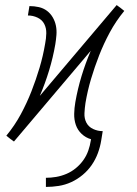

<svg xmlns="http://www.w3.org/2000/svg" viewBox="-20 -554 540 757"><path d="M161 183V147Q181 147 201.5 143.5Q222 140 242 131.5Q262 123 279 109Q296 95 308.5 77.5Q321 60 328 40Q335 20 338 0L339 -5Q318 -11 302 -26Q286 -41 279 -61.5Q272 -82 272.5 -105Q273 -128 277 -151Q286 -203 301.5 -254Q317 -305 338 -354L35 4L31 1Q31 1 31 1Q31 1 31 1L20 -7L5 -19Q38 -59 62 -103.5Q86 -148 104 -194Q122 -240 136 -287Q150 -334 158 -382Q162 -402 162.5 -422.5Q163 -443 154.5 -459.5Q146 -476 128 -484.5Q110 -493 90 -493L96 -530Q115 -530 133 -526Q151 -522 165 -511.5Q179 -501 188 -485.5Q197 -470 200.5 -452.5Q204 -435 202.5 -416Q201 -397 198 -379Q189 -327 173.5 -276Q158 -225 137 -176L440 -534L444 -531Q444 -531 444 -531Q444 -531 444 -531L455 -523L470 -511Q437 -471 413 -426.5Q389 -382 371 -336Q353 -290 339 -243Q325 -196 317 -148Q314 -128 313 -107.5Q312 -87 320.5 -70.5Q329 -54 347 -45.5Q365 -37 385 -37L379 0Q375 25 366 49.5Q357 74 342 96Q327 118 306 135.5Q285 153 261 164Q237 175 211.5 179Q186 183 161 183Z"/></svg>

Font: Iosevka Slab XLtObl
Style: Regular
Weight: 200
Italic angle: -9°
Monospace: yes
Designer: Belleve Invis
Foundry: Belleve Invis
Version: Version 11.1.1; ttfautohint (v1.8.3)